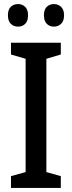

<svg xmlns="http://www.w3.org/2000/svg" viewBox="-20 -924 354 944"><path d="M279 0H34V-58L106 -78V-635L34 -656V-714H279V-656L208 -635V-78L279 -58ZM19 -849Q19 -877 33 -890.5Q47 -904 69 -904Q90 -904 104 -890Q118 -876 118 -849Q118 -821 104 -807Q90 -793 69 -793Q47 -793 33 -807Q19 -821 19 -849ZM196 -849Q196 -877 210 -890.5Q224 -904 245 -904Q266 -904 280.5 -890Q295 -876 295 -849Q295 -821 280.5 -807Q266 -793 245 -793Q224 -793 210 -807Q196 -821 196 -849Z"/></svg>

Font: Noto Sans Hebrew Condensed Medium
Style: Regular
Weight: 500
Width: 3
Designer: Monotype Design Team
Foundry: Monotype Imaging Inc.
Version: Version 2.004; ttfautohint (v1.8.4.7-5d5b)